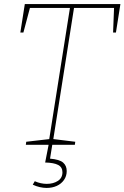

<svg xmlns="http://www.w3.org/2000/svg" viewBox="-20 -712 612 944"><path d="M107 0 109 -15 230 -29 221 -21 325 -680 332 -673H120L129 -680L95 -552H80L102 -692H572L550 -552H536L541 -680L548 -673H337L345 -680L241 -21L236 -29L350 -15L348 0ZM209 212Q193 212 175.5 208Q158 204 141 196L151 179Q180 192 210 192Q242 192 264.5 177.5Q287 163 287 135Q287 110 266 99Q245 88 202 87L219 0H237L226 68Q273 72 290.5 87.5Q308 103 308 129Q308 154 294.5 173Q281 192 259 202Q237 212 209 212Z"/></svg>

Font: Bitter Thin Thin
Style: Italic
Weight: 250
Italic angle: -9°
Version: Version 2.002